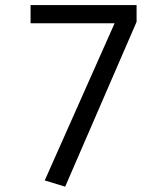

<svg xmlns="http://www.w3.org/2000/svg" viewBox="-20 -708 640 738"><path d="M230.5 9.5 152 -14.5 420.5 -618.5H97.5V-688.5H505V-624Z"/></svg>

Font: Fira Code Light
Style: Regular
Weight: 400
Monospace: yes
Version: Version 5.002